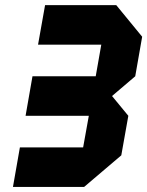

<svg xmlns="http://www.w3.org/2000/svg" viewBox="-20 -739 582 759"><path d="M31.2 0 58.6 -156.2H308.6L331.1 -281.2H81.1L108.4 -437.5H358.4L380.4 -562.5H130.4L158.2 -718.8H439.5L542 -593.8L514.6 -437.5L422.9 -359.4L487.3 -281.2L459.5 -125L312.5 0Z"/></svg>

Font: Signwood
Style: Italic
Weight: 400
Italic angle: -10°
Designer: GGBotNet
Foundry: GGBotNet
Version: 0.95